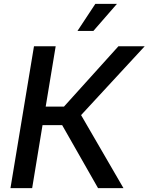

<svg xmlns="http://www.w3.org/2000/svg" viewBox="-20 -965 762 985"><path d="M33.7 0 154.3 -727.5H265.6L214.4 -418H308.1L587.4 -727.5H722.2L396 -374.5L613.3 0H482.9L298.8 -323.2H198.2L145 0ZM377.4 -806.2 469.2 -945.3H580.1L459 -806.2Z"/></svg>

Font: Inter 16pt Medium
Style: Italic
Weight: 500
Italic angle: -9.3988°
Version: Version 4.001;git-66647c0bb